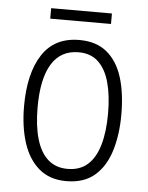

<svg xmlns="http://www.w3.org/2000/svg" viewBox="-50 -698 578 749"><g transform="rotate(5 239.0 -323.5)"><path d="M429 -267Q429 -188 409.5 -125Q390 -62 348 -26Q306 10 237 10Q172 10 130 -26Q88 -62 68 -124.5Q48 -187 48 -267Q48 -396 96 -469.5Q144 -543 241 -543Q307 -543 348.5 -509Q390 -475 409.5 -413.5Q429 -352 429 -267ZM101 -267Q101 -195 116 -143.5Q131 -92 161.5 -65Q192 -38 238 -38Q286 -38 316.5 -65Q347 -92 362 -143.5Q377 -195 377 -267Q377 -337 363 -388Q349 -439 319.5 -467Q290 -495 242 -495Q172 -495 136.5 -437Q101 -379 101 -267ZM358 -657V-616H120V-657Z"/></g></svg>

Font: Noto Sans Bengali Condensed Light
Style: Regular
Weight: 300
Width: 3
Designer: Jelle Bosma - Monotype Design Team
Foundry: Monotype Imaging Inc.
Version: Version 2.003